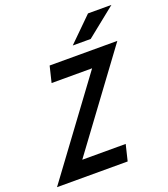

<svg xmlns="http://www.w3.org/2000/svg" viewBox="-172 -922 901 1027"><g transform="rotate(-20 278.5 -408.5)"><path d="M-25 0 368.8 -533.3H138.2L160.4 -625H545.8L152.1 -91.7H399.3L377.1 0ZM313.2 -683.3 448.6 -816.7H581.9L415.3 -683.3Z"/></g></svg>

Font: Afacad Medium
Style: Italic
Weight: 500
Italic angle: -14°
Designer: Kristian Moeller
Foundry: Dicotype
Version: Version 1.000; ttfautohint (v1.8.4.7-5d5b)